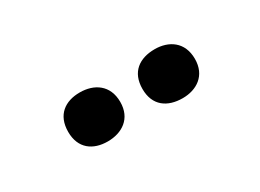

<svg xmlns="http://www.w3.org/2000/svg" viewBox="-22 -928 649 479"><g transform="rotate(-30 302.5 -688.5)"><path d="M124 -688C124 -640 156 -618 198 -618C239 -618 274 -640 274 -688C274 -737 239 -759 198 -759C156 -759 124 -737 124 -688ZM338 -688C338 -640 370 -618 414 -618C454 -618 489 -640 489 -688C489 -737 454 -759 414 -759C370 -759 338 -737 338 -688Z"/></g></svg>

Font: Noto Sans Ethiopic ExtraBold
Style: Regular
Weight: 800
Designer: Monotype Design Team
Foundry: Monotype Imaging Inc.
Version: Version 2.102